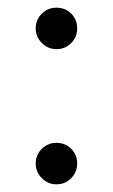

<svg xmlns="http://www.w3.org/2000/svg" viewBox="-20 -467 293 500"><path d="M127 -339Q105 -339 89 -355Q73 -371 73 -393Q73 -416 89 -431.5Q105 -447 127 -447Q150 -447 165.5 -431.5Q181 -416 181 -393Q181 -371 165.5 -355Q150 -339 127 -339ZM127 13Q105 13 89 -3Q73 -19 73 -41Q73 -64 89 -79.5Q105 -95 127 -95Q150 -95 165.5 -79.5Q181 -64 181 -41Q181 -19 165.5 -3Q150 13 127 13Z"/></svg>

Font: Arima
Style: Regular
Weight: 400
Designer: Joana Correia and Natanael Gama
Foundry: NDISCOVER
Version: Version 1.101;gftools[0.9.23]